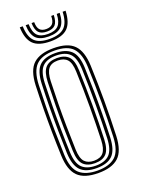

<svg xmlns="http://www.w3.org/2000/svg" viewBox="-144 -816 654 888"><g transform="rotate(-20 182.5 -372.0)"><path d="M182.9 7Q113.1 7 81.7 -24.7Q50.2 -56.4 47.5 -127.6Q45.2 -189.1 44.5 -245.9Q43.7 -302.7 44.5 -358.7Q45.2 -414.6 47.4 -473.2Q50.6 -547.2 83.6 -577.1Q116.5 -607 182.9 -607Q253 -607 284 -575.1Q315 -543.3 317.9 -472.2Q321.4 -380 321.3 -297.1Q321.3 -214.3 317.9 -126.8Q314.9 -52.9 282 -22.9Q249.1 7 182.9 7ZM182.9 -5.1Q240.8 -5.1 270.7 -31.9Q300.6 -58.7 303.4 -127Q306.8 -214.2 306.8 -295.5Q306.9 -376.9 303.4 -471.5Q301 -535.1 273.9 -565Q246.9 -594.9 182.9 -594.9Q121.7 -594.9 93 -566.4Q64.4 -537.9 61.7 -470.5Q59.8 -418.5 59 -363.7Q58.2 -308.9 58.9 -250.1Q59.7 -191.4 62 -127.1Q64.6 -58.3 94.9 -31.7Q125.2 -5.1 182.9 -5.1ZM182.9 -17.1Q129 -17.1 103.8 -43.1Q78.7 -69 76.2 -130.1Q74.4 -182.8 73.6 -239.5Q72.8 -296.2 73.4 -354.4Q74 -412.7 76.2 -470Q78.7 -531.7 104.1 -557.3Q129.5 -582.9 182.9 -582.9Q233.7 -582.9 260.1 -558.5Q286.6 -534.1 288.9 -472.4Q291.1 -412.8 291.9 -356.1Q292.6 -299.4 291.9 -243.3Q291.3 -187.3 289.2 -130Q286.8 -68.1 261.3 -42.6Q235.7 -17.1 182.9 -17.1ZM182.9 -29.2Q228.1 -29.2 250.3 -51.9Q272.5 -74.6 274.7 -130.4Q277.4 -203.8 277.7 -290Q278.1 -376.1 274.6 -469.4Q272.5 -525.9 250 -548.4Q227.5 -570.8 182.9 -570.8Q137.3 -570.8 115.2 -548Q93.1 -525.3 90.7 -469.6Q89 -420.3 88.1 -365.5Q87.3 -310.7 87.9 -251.6Q88.5 -192.6 90.7 -130.1Q92.9 -73.2 115.9 -51.2Q138.8 -29.2 182.9 -29.2ZM182.9 -41.3Q146.2 -41.3 126.6 -60.6Q107 -80 105.2 -130.6Q103.2 -188.4 102.5 -244.1Q101.8 -299.8 102.5 -355.6Q103.2 -411.4 105.2 -468.8Q107.1 -517.3 125.5 -538Q143.9 -558.7 182.9 -558.7Q219.5 -558.7 238.9 -539.4Q258.3 -520 260.1 -469.2Q263.1 -383.9 263.2 -298.1Q263.3 -212.3 260.2 -131Q258.3 -81.8 239.6 -61.5Q221 -41.3 182.9 -41.3ZM182.9 -53.4Q214.9 -53.4 229.5 -71.8Q244.2 -90.2 245.7 -131.7Q248.4 -208.2 248.7 -291.4Q249.1 -374.7 245.6 -468.7Q244.2 -512.1 228.6 -529.4Q213 -546.6 182.9 -546.6Q150.5 -546.6 135.9 -528.1Q121.2 -509.6 119.7 -468.1Q117.7 -412 117 -358.2Q116.3 -304.3 117 -248.6Q117.7 -193 119.7 -131Q121.2 -87.3 137.1 -70.3Q153 -53.4 182.9 -53.4ZM182.9 -641Q124.7 -641 98.6 -666.5Q72.4 -692.1 70.2 -750.7H84.7Q86.6 -698.3 109.4 -675.7Q132.3 -653.1 182.9 -653.1Q233.4 -653.1 256.2 -675.7Q279.1 -698.3 281.1 -750.7H295.6Q293.2 -692.1 267 -666.5Q240.9 -641 182.9 -641ZM182.9 -665.1Q139.6 -665.1 120.2 -685Q100.8 -704.9 99.2 -750.7H113.6Q114.9 -711.3 131 -694.3Q147.1 -677.2 182.9 -677.2Q218.6 -677.2 234.7 -694.3Q250.8 -711.3 252.1 -750.7H266.6Q264.9 -704.9 245.4 -685Q225.9 -665.1 182.9 -665.1ZM182.9 -689.3Q154.6 -689.3 141.8 -703.5Q129.1 -717.7 128.1 -750.7H141Q141.3 -724.3 151.5 -712.9Q161.7 -701.4 182.9 -701.4Q204.3 -701.4 214.5 -712.9Q224.7 -724.3 224.8 -750.7H237.6Q236.4 -717.7 223.8 -703.5Q211.2 -689.3 182.9 -689.3Z"/></g></svg>

Font: Big Shoulders Inline Display SC Thin
Style: Regular
Weight: 100
Designer: Patric King
Foundry: XO Type Co
Version: Version 2.002